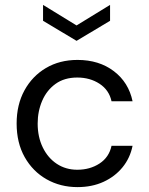

<svg xmlns="http://www.w3.org/2000/svg" viewBox="-20 -753 610 785"><path d="M297 12Q227 12 170.5 -20Q114 -52 81 -110.5Q48 -169 48 -248Q48 -325 80 -383.5Q112 -442 168 -475Q224 -508 297 -508Q385 -508 445.5 -462Q506 -416 522 -339H436Q426 -385 387 -410.5Q348 -436 296 -436Q243 -436 207 -410Q171 -384 152.5 -341Q134 -298 134 -248Q134 -193 155 -150Q176 -107 212.5 -83Q249 -59 296 -59Q348 -59 387 -84.5Q426 -110 436 -157H522Q512 -107 481 -69Q450 -31 403 -9.5Q356 12 297 12ZM293 -586 156 -668V-733L293 -649L430 -733V-668Z"/></svg>

Font: Rethink Sans
Style: Regular
Weight: 400
Designer: The Rethink Sans project authors (Hans Thiessen). DM Sans designed by Colophon Foundry.
Foundry: Rethink Communications LLC
Version: Version 1.001